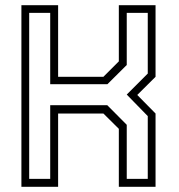

<svg xmlns="http://www.w3.org/2000/svg" viewBox="-20 -720 689 740"><path d="M62.5 0V-700H204V-424H378.5L438 -483.5V-700H579.5V-424L509 -354L579.5 -282.5V0H438V-223.5L378.5 -282.5H204V0ZM92.5 -30.5H173.5V-314.5H393.5L468.5 -239V-30.5H549.5V-272.5L468.5 -355.5L549.5 -436.5V-670.5H468.5V-469.5L394 -395.5H173.5V-670.5H92.5Z"/></svg>

Font: Tourney Light
Style: Regular
Weight: 300
Version: Version 1.015